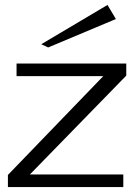

<svg xmlns="http://www.w3.org/2000/svg" viewBox="-20 -757 544 777"><path d="M12 0V-49L398 -449H47V-500H491V-451L101 -51H479V0ZM175 -565 147 -578 415 -737 449 -680Z"/></svg>

Font: Panamera
Style: Regular
Weight: 400
Designer: Bastien Sozeau
Foundry: NBR — Bastien Sozeau
Version: Version 3.002; ttfautohint (v1.8.4.7-5d5b);gftools[0.9.33]